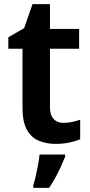

<svg xmlns="http://www.w3.org/2000/svg" viewBox="-20 -681 432 922"><path d="M284 -91Q306 -91 326.5 -95.5Q347 -100 365 -106V-12Q344 -3 313.5 3.5Q283 10 247 10Q202 10 165.5 -5.5Q129 -21 108.5 -59Q88 -97 88 -165V-447H20V-502L96 -546L136 -661H220V-542H360V-447H220V-166Q220 -128 237.5 -109.5Q255 -91 284 -91ZM293 71Q285 91 273.5 116.5Q262 142 247.5 169Q233 196 216 221H140V208Q146 190 152 163.5Q158 137 163 109.5Q168 82 170 61H293Z"/></svg>

Font: Noto Sans Display SemiBold
Style: Regular
Weight: 600
Designer: Monotype Design Team
Foundry: Monotype Imaging Inc.
Version: Version 2.003